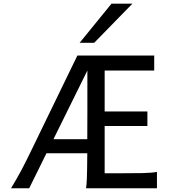

<svg xmlns="http://www.w3.org/2000/svg" viewBox="-20 -1011 921 1031"><path d="M542 -334.5V-80.6H622.1Q694.8 -80.6 744.1 -81.5Q793.5 -82.5 822.8 -87.9V0H441.9Q443.4 -8.3 444.6 -20.8Q445.8 -33.2 446.5 -54.2Q447.3 -75.2 447.8 -107.4Q448.2 -139.6 448.7 -188H229.5L136.7 0H39.1Q55.7 -26.9 69.3 -51Q83 -75.2 95.5 -98.4Q107.9 -121.6 119.6 -145.3Q131.3 -168.9 144 -194.8L395.5 -712.9H808.1V-632.3H542V-412.6H771.5V-334.5ZM267.1 -263.7H448.7Q449.2 -329.6 449.2 -419.4V-632.3ZM690.9 -991.2 485.8 -781.2H407.7L578.6 -991.2Z"/></svg>

Font: Andika Phon
Style: Regular
Weight: 400
Designer: Victor Gaultney, Annie Olsen, Julie Remington, Don Collingsworth, Eric Hays, Becca Hirsbrunner
Foundry: SIL International
Version: Version 5.000